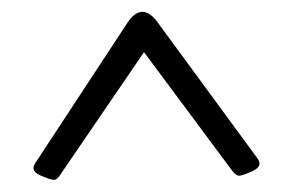

<svg xmlns="http://www.w3.org/2000/svg" viewBox="-20 -779 494 324"><path d="M371 -492 223 -691 83 -486Q77 -476 72 -475.5Q67 -475 53 -481Q30 -489 39 -503L196 -742Q219 -775 244 -744L415 -511Q425 -497 401 -488Q387 -482 382.5 -482.5Q378 -483 371 -492Z"/></svg>

Font: Bonbon
Style: Regular
Weight: 400
Designer: Ksenia Erulevich
Foundry: Cyreal (www.cyreal.org)
Version: Version 1.001